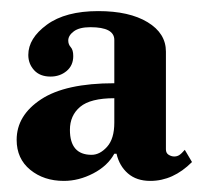

<svg xmlns="http://www.w3.org/2000/svg" viewBox="-20 -784 376 346"><path d="M95 -458Q59 -458 34.5 -478Q10 -498 10 -532Q10 -576 54 -605Q98 -634 186 -634V-712Q186 -735 143 -735Q123 -735 113 -727.5Q103 -720 103 -711Q103 -704 107.5 -699Q112 -694 112 -683Q112 -666 100 -656Q88 -646 71 -646Q52 -646 41.5 -657.5Q31 -669 31 -685Q31 -715 64.5 -739.5Q98 -764 157 -764Q213 -764 246 -744Q279 -724 279 -691V-515Q279 -508 284 -505Q289 -502 294 -502Q299 -502 303 -504.5Q307 -507 313 -514L326 -492Q292 -458 251 -458Q226 -458 210.5 -471.5Q195 -485 190 -507H186Q174 -485 148 -471.5Q122 -458 95 -458ZM145 -505Q160 -505 173 -519.5Q186 -534 186 -563V-607Q143 -607 124.5 -591.5Q106 -576 106 -550Q106 -505 145 -505Z"/></svg>

Font: Libre Bodoni
Style: Bold
Weight: 700
Designer: Pablo Impallari, Rodrigo Fuenzalida
Foundry: Impallari Type
Version: Version 2.005;gftools[0.9.23]